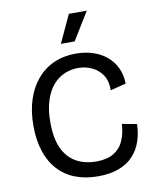

<svg xmlns="http://www.w3.org/2000/svg" viewBox="-97 -969 860 1056"><g transform="rotate(-10 333.0 -441.0)"><path d="M365 13Q294 13 237.5 -9Q181 -31 142 -74Q103 -117 82.5 -179.5Q62 -242 62 -322Q62 -403 83 -467.5Q104 -532 143 -578Q182 -624 237 -648.5Q292 -673 360 -673Q412 -673 456 -658.5Q500 -644 532.5 -616.5Q565 -589 583 -550Q601 -511 602 -463L515 -441Q516 -492 494 -525.5Q472 -559 436 -576Q400 -593 358 -593Q319 -593 282.5 -577.5Q246 -562 218 -529.5Q190 -497 173.5 -446.5Q157 -396 157 -325Q157 -234 183.5 -178Q210 -122 258 -95.5Q306 -69 369 -69Q430 -69 467 -91.5Q504 -114 522 -154.5Q540 -195 543 -248L625 -233Q624 -183 609 -138Q594 -93 563 -59Q532 -25 483 -6Q434 13 365 13ZM366 -740H289L361 -895H461Z"/></g></svg>

Font: Bricolage Grotesque
Style: Regular
Weight: 400
Designer: Mathieu Triay
Foundry: Atelier Triay
Version: Version 1.001;gftools[0.9.33.dev8+g029e19f]